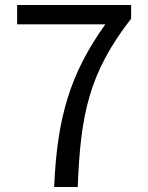

<svg xmlns="http://www.w3.org/2000/svg" viewBox="-20 -753 595 773"><path d="M198 0H293C304 -287 336 -457 508 -678V-733H49V-655H404C261 -455 210 -278 198 0Z"/></svg>

Font: Noto Sans CJK TC Regular
Style: Regular
Weight: 400
Designer: Ryoko NISHIZUKA (kana & ideographs); Paul D. Hunt (Latin, Greek & Cyrillic); Wenlong ZHANG (bopomofo); Sandoll Communica
Foundry: Adobe Systems Incorporated
Version: Version 1.001;PS 1.001;hotconv 1.0.78;makeotf.lib2.5.61930